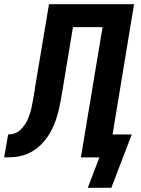

<svg xmlns="http://www.w3.org/2000/svg" viewBox="-57 -755 677 921"><path d="M477 146H364L411 23L420 0H331L435 -625H293L242 -317Q238 -294 234 -271.5Q230 -249 224.5 -226Q219 -203 211.5 -181Q204 -159 193.5 -137.5Q183 -116 169 -96Q155 -76 137.5 -59Q120 -42 99 -29.5Q78 -17 55 -10Q32 -3 9 -1.5Q-14 0 -37 0L-18 -110Q-6 -110 6.5 -113Q19 -116 30 -123.5Q41 -131 50 -141.5Q59 -152 66 -163Q73 -174 78 -186.5Q83 -199 87 -211Q91 -223 93.5 -235.5Q96 -248 98.5 -260.5Q101 -273 103 -285Q105 -297 107 -310Q108 -312 108 -314.5Q108 -317 109 -319L110 -325Q110 -328 110.5 -330Q111 -332 111 -335L178 -735H586L483 -110H575Z"/></svg>

Font: Iosevka Curly XBdExObl
Style: Regular
Weight: 800
Width: 7
Italic angle: -9°
Monospace: yes
Designer: Belleve Invis
Foundry: Belleve Invis
Version: Version 11.1.0; ttfautohint (v1.8.3)